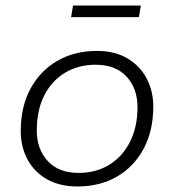

<svg xmlns="http://www.w3.org/2000/svg" viewBox="-20 -664 630 694"><path d="M260 10Q195 10 149 -16.5Q103 -43 79 -88.5Q55 -134 55 -190Q55 -279 90.5 -344Q126 -409 188 -444.5Q250 -480 330 -480Q395 -480 440.5 -453Q486 -426 510 -380.5Q534 -335 534 -279Q534 -191 499 -126Q464 -61 402.5 -25.5Q341 10 260 10ZM264 -39Q327 -39 375 -68.5Q423 -98 450 -151.5Q477 -205 477 -277Q477 -344 437.5 -387Q398 -430 326 -430Q263 -430 215 -401Q167 -372 140 -319Q113 -266 113 -192Q113 -125 152.5 -82Q192 -39 264 -39ZM237 -602 244 -644H489L482 -602Z"/></svg>

Font: Gantari Light
Style: Italic
Weight: 300
Italic angle: -10°
Version: Version 1.000